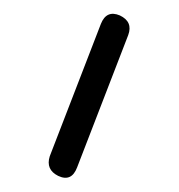

<svg xmlns="http://www.w3.org/2000/svg" viewBox="-20 -744 255 274"><path d="M63 -493Q45 -502 51 -521L124 -710Q132 -730 151 -722Q170 -713 163 -694L90 -505Q82 -484 63 -493Z"/></svg>

Font: Jura Light
Style: Regular
Weight: 300
Designer: Daniel Johnson, Alexei Vanyashin
Foundry: Daniel Johnson
Version: Version 5.103